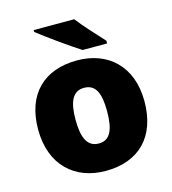

<svg xmlns="http://www.w3.org/2000/svg" viewBox="-114 -860 865 963"><g transform="rotate(-15 318.5 -378.0)"><path d="M360 -766H150V-756C198 -718 307 -640 361 -606H488V-620C455 -657 394 -721 360 -766ZM594 -278C594 -461 479 -563 320 -563C147 -563 42 -461 42 -278C42 -93 157 10 317 10C489 10 594 -93 594 -278ZM236 -278C236 -372 260 -421 318 -421C378 -421 400 -372 400 -278C400 -183 378 -132 319 -132C259 -132 236 -183 236 -278Z"/></g></svg>

Font: Noto Sans Malayalam Black
Style: Regular
Weight: 900
Designer: Jelle Bosma - Monotype Design Team
Foundry: Monotype Imaging Inc.
Version: Version 2.104